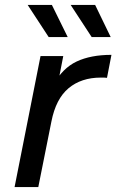

<svg xmlns="http://www.w3.org/2000/svg" viewBox="-20 -757 471 777"><path d="M39 0 144 -530H236L206 -376L196 -414Q233 -481 290 -508Q347 -535 431 -535L413 -442Q407 -443 401 -443Q395 -443 388 -443Q309 -443 257.5 -400Q206 -357 188 -265L135 0ZM351 -607 266 -737H365L428 -607ZM177 -607 92 -737H190L254 -607Z"/></svg>

Font: Montserrat Thin Medium
Style: Italic
Weight: 500
Italic angle: -11.3°
Version: Version 9.000